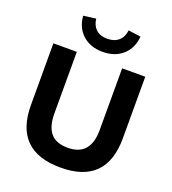

<svg xmlns="http://www.w3.org/2000/svg" viewBox="-166 -1066 1078 1202"><g transform="rotate(20 373.0 -465.5)"><path d="M375 11Q68 11 68 -295V-705H224V-294Q224 -208 260.5 -164.5Q297 -121 375 -121Q526 -121 526 -294V-705H680V-295Q680 11 375 11ZM375 -760Q293 -760 241.5 -806.5Q190 -853 184 -931L267 -942Q272 -897 299.5 -872Q327 -847 374 -847Q421 -847 449.5 -872Q478 -897 483 -942L566 -931Q560 -853 508.5 -806.5Q457 -760 375 -760Z"/></g></svg>

Font: Mulish ExtraBold
Style: Regular
Weight: 800
Designer: Vernon Adams
Foundry: Vernon Adams
Version: Version 3.603; ttfautohint (v1.8.3)